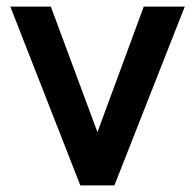

<svg xmlns="http://www.w3.org/2000/svg" viewBox="-20 -561 590 581"><path d="M223.1 0 11.2 -541H133.8L274.9 -161.1L415 -541H539.1L326.2 0Z"/></svg>

Font: Plus Jakarta Sans SemiBold
Style: Regular
Weight: 600
Designer: Gumpita Rahayu
Foundry: Tokotype
Version: Version 2.006